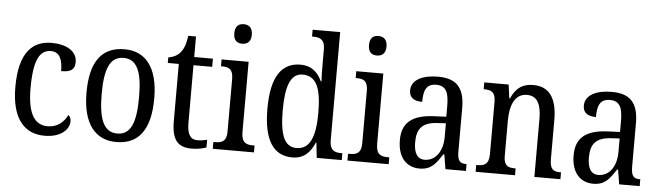

<svg xmlns="http://www.w3.org/2000/svg" viewBox="-48 -948 3942 1146"><g transform="rotate(5 1923.0 -375.0)"><path d="M244 10C348 10 392 -45 392 -88C392 -107 386 -118 376 -126C356 -84 317 -48 258 -48C174 -48 137 -123 137 -266C137 -445 177 -497 240 -497C295 -497 310 -445 310 -383C367 -383 392 -398 392 -444C392 -510 327 -546 240 -546C130 -546 46 -479 46 -265C46 -70 128 10 244 10Z M674 10C808 10 878 -81 878 -269C878 -456 801 -546 677 -546C541 -546 472 -456 472 -269C472 -81 549 10 674 10ZM676 -41C594 -41 563 -119 563 -269C563 -418 593 -494 675 -494C757 -494 787 -418 787 -269C787 -119 758 -41 676 -41Z M1127 10C1164 10 1197 2 1214 -5V-51C1195 -46 1178 -43 1155 -43C1114 -43 1094 -73 1094 -143V-487H1206V-536H1094V-659H1048C1040 -605 1029 -579 1011 -557C993 -536 969 -525 940 -520V-487H1006V-145C1006 -30 1044 10 1127 10Z M1372 -640C1401 -640 1425 -655 1425 -698C1425 -742 1401 -757 1372 -757C1342 -757 1320 -742 1320 -698C1320 -655 1342 -640 1372 -640ZM1252 0H1499V-41H1489C1448 -41 1420 -52 1420 -115V-536H1258V-495H1266C1305 -495 1331 -484 1331 -425V-110C1331 -51 1303 -41 1263 -41H1252Z M1729 10C1797 10 1836 -29 1862 -91H1865L1875 0H2025V-41H2017C1978 -41 1949 -52 1949 -111V-760H1784V-719H1791C1828 -719 1861 -710 1861 -650V-565C1861 -529 1861 -490 1864 -458H1859C1835 -510 1797 -546 1731 -546C1618 -546 1556 -460 1556 -267C1556 -75 1618 10 1729 10ZM1749 -48C1676 -48 1648 -120 1648 -266C1648 -410 1676 -488 1748 -488C1834 -488 1861 -410 1861 -267C1861 -129 1831 -48 1749 -48Z M2179 -640C2208 -640 2232 -655 2232 -698C2232 -742 2208 -757 2179 -757C2149 -757 2127 -742 2127 -698C2127 -655 2149 -640 2179 -640ZM2059 0H2306V-41H2296C2255 -41 2227 -52 2227 -115V-536H2065V-495H2073C2112 -495 2138 -484 2138 -425V-110C2138 -51 2110 -41 2070 -41H2059Z M2491 10C2563 10 2589 -31 2626 -87H2632L2646 0H2769V-41H2766C2728 -41 2714 -57 2714 -113V-372C2714 -499 2660 -546 2554 -546C2461 -546 2395 -513 2395 -450C2395 -408 2422 -388 2473 -388C2473 -452 2485 -497 2548 -497C2613 -497 2624 -447 2624 -373V-312L2554 -309C2423 -304 2360 -256 2360 -150C2360 -41 2417 10 2491 10ZM2517 -45C2472 -45 2452 -82 2452 -144C2452 -223 2482 -265 2574 -270L2625 -273V-191C2625 -106 2583 -45 2517 -45Z M2827 0H3063V-41H3058C3020 -41 2992 -49 2992 -108V-321C2992 -405 3016 -484 3093 -484C3157 -484 3179 -432 3179 -346V0H3335V-41H3331C3293 -41 3268 -50 3268 -113V-349C3268 -486 3216 -546 3126 -546C3066 -546 3024 -524 2993 -454H2989L2978 -536H2832V-495H2837C2874 -495 2903 -486 2903 -427V-113C2903 -50 2873 -41 2835 -41H2827Z M3532 10C3604 10 3630 -31 3667 -87H3673L3687 0H3810V-41H3807C3769 -41 3755 -57 3755 -113V-372C3755 -499 3701 -546 3595 -546C3502 -546 3436 -513 3436 -450C3436 -408 3463 -388 3514 -388C3514 -452 3526 -497 3589 -497C3654 -497 3665 -447 3665 -373V-312L3595 -309C3464 -304 3401 -256 3401 -150C3401 -41 3458 10 3532 10ZM3558 -45C3513 -45 3493 -82 3493 -144C3493 -223 3523 -265 3615 -270L3666 -273V-191C3666 -106 3624 -45 3558 -45Z"/></g></svg>

Font: Noto Serif Ethiopic Cn
Style: Regular
Weight: 400
Width: 3
Designer: Monotype Design Team
Foundry: Monotype Imaging Inc.
Version: Version 2.102